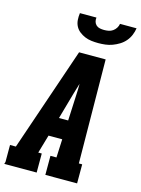

<svg xmlns="http://www.w3.org/2000/svg" viewBox="-154 -1033 814 1110"><g transform="rotate(15 253.0 -477.5)"><path d="M-15 0 -11 -12V-114H24L236 -735H395L401 -114H421V0H231V-114H267L272 -224H190L158 -114H179V0ZM277 -338 284 -490Q285 -507 285.5 -524.5Q286 -542 286 -560Q281 -543 275.5 -525.5Q270 -508 265 -490L222 -338ZM329 -815Q308 -815 287.5 -817.5Q267 -820 249 -827.5Q231 -835 215.5 -847Q200 -859 191 -876Q182 -893 180.5 -913.5Q179 -934 182 -955H281Q279 -942 282.5 -930Q286 -918 295 -910Q304 -902 316.5 -899.5Q329 -897 342 -897Q355 -897 368.5 -899.5Q382 -902 393.5 -910Q405 -918 412.5 -930Q420 -942 422 -955H521Q518 -934 509.5 -913.5Q501 -893 486.5 -876Q472 -859 452.5 -847Q433 -835 412.5 -827.5Q392 -820 371 -817.5Q350 -815 329 -815Z"/></g></svg>

Font: Iosevka Slab Heavy
Style: Italic
Weight: 900
Italic angle: -9°
Monospace: yes
Designer: Belleve Invis
Foundry: Belleve Invis
Version: Version 11.1.0; ttfautohint (v1.8.3)